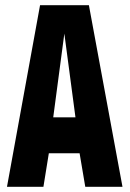

<svg xmlns="http://www.w3.org/2000/svg" viewBox="-20 -723 502 743"><path d="M7 0 135 -703H324L454 0H310L288 -130H169L148 0ZM186 -269H272L229 -593Z"/></svg>

Font: Georama Condensed
Style: Bold
Weight: 700
Width: 3
Designer: Jean-Baptiste Levee
Foundry: Production Type
Version: Version 1.000